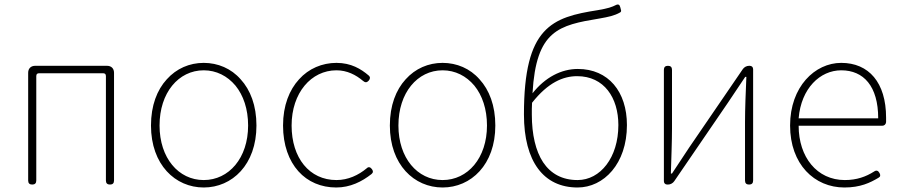

<svg xmlns="http://www.w3.org/2000/svg" viewBox="-20 -819 3994 852"><path d="M105 -263V-18C105 -6 111 0 123 0C135 0 141 -6 141 -18V-481C141 -490 145 -494 154 -494H437C446 -494 450 -490 450 -481V-18C450 -6 456 0 468 0C480 0 486 -6 486 -18V-496C486 -515 474 -527 455 -527H295H136C117 -527 105 -515 105 -496Z M720 -467C677 -420 650 -351 650 -262C650 -88 758 13 884 13C1010 13 1118 -88 1118 -262C1118 -351 1091 -420 1048 -467C1006 -515 947 -540 884 -540C821 -540 763 -515 720 -467ZM1025 -439C1060 -396 1081 -335 1081 -262C1081 -118 996 -20 884 -20C772 -20 688 -118 688 -262C688 -335 709 -396 744 -439C779 -482 828 -507 884 -507C940 -507 989 -482 1025 -439Z M1304 -59C1346 -12 1405 13 1472 13C1534 13 1586 -13 1629 -47C1637 -54 1636 -61 1630 -69C1623 -78 1615 -80 1607 -72C1571 -42 1525 -20 1473 -20C1353 -20 1274 -118 1274 -262C1274 -407 1361 -507 1473 -507C1520 -507 1559 -487 1591 -460C1600 -452 1608 -452 1616 -461C1623 -469 1624 -477 1616 -484C1582 -513 1538 -540 1473 -540C1410 -540 1350 -515 1307 -467C1264 -420 1236 -351 1236 -262C1236 -175 1262 -106 1304 -59Z M1780 -467C1737 -420 1710 -351 1710 -262C1710 -88 1818 13 1944 13C2070 13 2178 -88 2178 -262C2178 -351 2151 -420 2108 -467C2066 -515 2007 -540 1944 -540C1881 -540 1823 -515 1780 -467ZM2085 -439C2120 -396 2141 -335 2141 -262C2141 -118 2056 -20 1944 -20C1832 -20 1748 -118 1748 -262C1748 -335 1769 -396 1804 -439C1839 -482 1888 -507 1944 -507C2000 -507 2049 -482 2085 -439Z M2392 -676C2336 -613 2305 -506 2305 -311C2305 -101 2393 13 2543 13C2659 13 2762 -92 2762 -264C2762 -412 2680 -513 2544 -513C2471 -513 2399 -476 2343 -405C2359 -685 2459 -707 2641 -737C2680 -744 2706 -749 2732 -764C2735 -766 2737 -769 2736 -773L2733 -785L2732 -788C2730 -798 2724 -801 2716 -798C2694 -787 2679 -782 2633 -774C2531 -758 2449 -740 2392 -676ZM2390 -99C2357 -149 2340 -222 2340 -310V-336L2341 -363C2412 -453 2479 -481 2541 -481C2661 -481 2724 -385 2724 -264C2724 -120 2644 -20 2543 -20C2475 -20 2424 -48 2390 -99Z M2926 -263V-15C2926 -6 2932 0 2941 0H2944C2955 0 2966 -6 2972 -15L3210 -363C3232 -396 3265 -445 3287 -478H3292C3289 -407 3286 -336 3286 -277V-18C3286 -6 3292 0 3304 0C3316 0 3322 -6 3322 -18V-263V-512C3322 -521 3316 -527 3307 -527H3304C3293 -527 3282 -521 3276 -512L3038 -164C3016 -131 2984 -82 2962 -49H2957C2959 -120 2962 -191 2962 -249V-509C2962 -521 2956 -527 2944 -527C2932 -527 2926 -521 2926 -509Z M3813 -261H3895C3904 -261 3911 -267 3912 -277C3912 -284 3912 -291 3912 -297C3912 -453 3835 -540 3713 -540C3596 -540 3486 -434 3486 -262C3486 -90 3594 13 3727 13C3798 13 3841 -8 3878 -30C3887 -35 3888 -41 3883 -51C3877 -62 3869 -65 3859 -58C3823 -35 3782 -20 3729 -20C3605 -20 3524 -122 3524 -261H3717ZM3788 -294H3700H3524C3535 -427 3619 -507 3713 -507C3812 -507 3877 -437 3877 -294Z"/></svg>

Font: GenSenRounded2 TW EL
Style: Regular
Weight: 250
Version: Version 2.100;PS 2.1;hotconv 16.6.51;makeotf.lib2.5.65220 DE